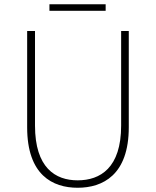

<svg xmlns="http://www.w3.org/2000/svg" viewBox="-20 -872 734 905"><path d="M346 13C464 13 587 -47 587 -272V-726H551V-280C551 -81 453 -22 346 -22C241 -22 145 -81 145 -280V-726H108V-272C108 -47 228 13 346 13ZM213 -821H478V-852H213Z"/></svg>

Font: Noto Sans JP Thin
Style: Regular
Weight: 100
Designer: Ryoko NISHIZUKA 西塚涼子 (kana, bopomofo & ideographs); Paul D. Hunt (Latin, Greek & Cyrillic); Sandoll Communications 산돌커뮤니
Foundry: Adobe
Version: Version 2.004;hotconv 1.0.118;makeotfexe 2.5.65603